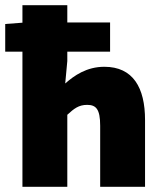

<svg xmlns="http://www.w3.org/2000/svg" viewBox="-28 -716 630 736"><path d="M58 0H230V-276C256 -300 274 -314 306 -314C340 -314 356 -298 356 -234V0H528V-256C528 -380 482 -460 372 -460C304 -460 256 -426 222 -396L230 -482V-518H394V-630H230V-696H58V-629L-8 -624V-518H58Z"/></svg>

Font: Source Sans Pro Black
Style: Regular
Weight: 900
Designer: Paul D. Hunt
Foundry: Adobe Systems Incorporated
Version: Version 3.006;hotconv 1.0.111;makeotfexe 2.5.65597